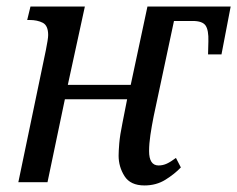

<svg xmlns="http://www.w3.org/2000/svg" viewBox="-20 -556 724 586"><path d="M421 10Q378 10 360 -18.5Q342 -47 342 -81Q342 -94 344 -118.5Q346 -143 354 -182L368 -253H178L125 0H36L120 -403Q123 -418 125 -430.5Q127 -443 127 -449Q127 -478 110.5 -486.5Q94 -495 70 -495H63L73 -536H239L187 -297H379L430 -536H684L656 -390H615L616 -430Q617 -464 607.5 -478Q598 -492 568 -492H511L449 -201Q443 -171 439 -144Q435 -117 435 -95Q435 -51 464 -51Q477 -51 489 -56.5Q501 -62 517 -74L532 -45Q513 -25 485 -7.5Q457 10 421 10Z"/></svg>

Font: Noto Serif Condensed
Style: Italic
Weight: 400
Width: 3
Italic angle: -12°
Designer: Monotype Design Team
Foundry: Monotype Imaging Inc.
Version: Version 2.014; ttfautohint (v1.8.4.7-5d5b)